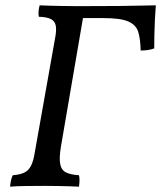

<svg xmlns="http://www.w3.org/2000/svg" viewBox="-20 -699 606 722"><path d="M18 3Q20 -24 28 -40Q54 -42 70.5 -49.5Q87 -57 96.5 -75.5Q106 -94 111 -127L186 -549Q193 -583 190 -601Q187 -619 172 -627Q157 -635 126 -636Q124 -646 125 -656.5Q126 -667 129 -679Q146 -678 168.5 -677.5Q191 -677 215 -676.5Q239 -676 262 -676Q285 -676 304 -676Q374 -676 427 -676.5Q480 -677 515 -678Q550 -679 566 -679Q564 -655 562.5 -625.5Q561 -596 560.5 -567.5Q560 -539 560 -517Q550 -513 536.5 -511Q523 -509 509 -509Q508 -552 500 -578.5Q492 -605 463 -618Q434 -631 369 -631H292L209 -147Q202 -104 206.5 -81.5Q211 -59 228.5 -50.5Q246 -42 277 -40Q279 -32 279 -21.5Q279 -11 277 3Q262 2 241.5 1.5Q221 1 198 0.5Q175 0 151 0Q117 0 77 0.5Q37 1 18 3Z"/></svg>

Font: Vollkorn
Style: Italic
Weight: 400
Italic angle: -11°
Designer: Friedrich Althausen
Foundry: Friedrich Althausen
Version: Version 5.001